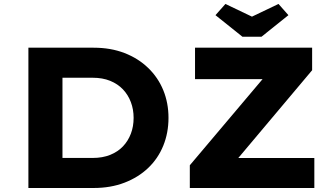

<svg xmlns="http://www.w3.org/2000/svg" viewBox="-20 -938 1664 958"><path d="M121.7 0V-700H447.2Q532.5 -700 601.1 -673.4Q669.8 -646.9 719.2 -599.1Q768.7 -551.4 794.7 -487.9Q820.7 -424.4 820.7 -350Q820.7 -275.1 794.7 -211.1Q768.7 -147.1 719.5 -100.1Q670.2 -53.1 601.4 -26.6Q532.5 0 447.2 0ZM291.7 -116 269.2 -149.9H442.2Q491.7 -149.9 529.9 -165.3Q568.1 -180.8 593.7 -207.8Q619.3 -234.9 633 -271Q646.7 -307.1 646.7 -350Q646.7 -391.9 633 -428.3Q619.3 -464.7 593.5 -492Q567.6 -519.2 529.7 -534.7Q491.7 -550.1 442.2 -550.1H266.2L291.7 -582ZM927.1 0V-113.4L1349.1 -613L1418.4 -543.3H953.1V-700H1537.4V-587.6L1116.3 -87L1047.1 -149.8H1548.4V0ZM1189.6 -754.7 1055.2 -862.3 1104.7 -918.3 1252.2 -847.8H1222.2L1369.6 -918.3L1419.1 -862.3L1284.8 -754.7Z"/></svg>

Font: Lexend Exa
Style: Regular
Weight: 400
Designer: Bonnie Shaver-Troup, Thomas Jockin
Foundry: Lexend
Version: Version 1.007